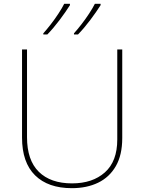

<svg xmlns="http://www.w3.org/2000/svg" viewBox="-20 -972 752 1002"><path d="M618 -252Q618 -163 584.5 -105Q551 -47 492 -18.5Q433 10 355 10Q231 10 163 -57Q95 -124 95 -254V-714H121V-256Q121 -136 182.5 -75.5Q244 -15 356 -15Q463 -15 527.5 -72.5Q592 -130 592 -244V-714H618ZM505 -945Q483 -910 451 -867.5Q419 -825 387 -792H366V-798Q384 -818 405 -845Q426 -872 445 -901Q464 -930 475 -952H505ZM345 -945Q323 -910 291 -867.5Q259 -825 227 -792H206V-798Q224 -818 245 -845Q266 -872 285 -901Q304 -930 315 -952H345Z"/></svg>

Font: Noto Sans Devanagari Thin
Style: Regular
Weight: 100
Designer: Jelle Bosma - Monotype Design Team
Foundry: Monotype Imaging Inc.
Version: Version 2.004; ttfautohint (v1.8.4.7-5d5b)